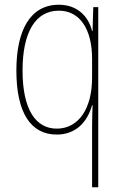

<svg xmlns="http://www.w3.org/2000/svg" viewBox="-20 -557 510 809"><path d="M368 -22V232H394V-527H373L370 -426H368C353 -488 306 -537 228 -537C107 -537 49 -429 49 -260C49 -83 109 10 219 10C299 10 348 -42 368 -114H370C369 -83 368 -42 368 -22ZM219 -15C132 -15 75 -93 75 -260C75 -419 128 -512 228 -512C316 -512 368 -435 368 -309V-229C368 -102 313 -15 219 -15Z"/></svg>

Font: Noto Sans Gurmukhi Condensed Thin
Style: Regular
Weight: 100
Width: 3
Designer: Jelle Bosma - Monotype Design Team
Foundry: Monotype Imaging Inc.
Version: Version 2.004